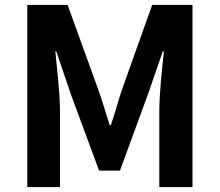

<svg xmlns="http://www.w3.org/2000/svg" viewBox="-20 -761 893 781"><path d="M91 0H224V-309C224 -380 212 -482 205 -552H209L268 -378L383 -67H468L582 -378L642 -552H647C639 -482 628 -380 628 -309V0H763V-741H599L475 -393C460 -348 447 -299 431 -252H426C411 -299 397 -348 381 -393L255 -741H91Z"/></svg>

Font: Noto Sans CJK SC
Style: Bold
Weight: 700
Designer: Ryoko NISHIZUKA 西塚涼子 (kana, bopomofo & ideographs); Paul D. Hunt (Latin, Greek & Cyrillic); Sandoll Communications 산돌커뮤니
Foundry: Adobe
Version: Version 2.004;hotconv 1.0.118;makeotfexe 2.5.65603